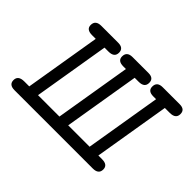

<svg xmlns="http://www.w3.org/2000/svg" viewBox="-95 -603 774 774"><g transform="rotate(45 292.0 -215.5)"><path d="M11 -26Q11 -53 46 -53H74L128 -378H107Q74 -378 74 -403Q74 -431 107 -431H203Q234 -431 234 -405Q234 -378 201 -378H178L124 -53H246L300 -378H285Q253 -378 253 -403Q253 -431 285 -431H376Q406 -431 406 -405Q406 -378 373 -378H350L296 -53H418L472 -378H456Q425 -378 425 -403Q425 -431 457 -431H554Q584 -431 584 -405Q584 -378 550 -378H522L468 -53H489Q522 -53 522 -27Q522 0 489 0H43Q11 0 11 -26Z"/></g></svg>

Font: CMU Typewriter Text
Style: LightOblique
Weight: 200
Italic angle: -9.46001°
Version: Version 0.7.0